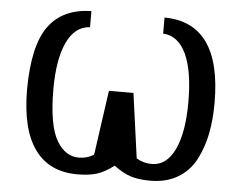

<svg xmlns="http://www.w3.org/2000/svg" viewBox="-52 -776 1088 858"><g transform="rotate(5 492.5 -347.0)"><path d="M68 -340Q69 -538 133 -624.5Q197 -711 324 -713V-641Q256 -637 220.5 -560.5Q185 -484 185 -351Q185 -187 227 -118Q265 -56 324 -56Q362 -56 392 -75L433 -365H543L583 -75Q615 -56 652 -56Q718 -56 754.5 -132.5Q791 -209 791 -345Q791 -486 755.5 -561.5Q720 -637 652 -641V-713Q908 -711 908 -352Q908 -275 895 -211Q882 -147 853.5 -94Q825 -41 773.5 -11Q722 19 652 19Q599 19 563.5 7.5Q528 -4 488 -34Q447 -3 412 8Q377 19 324 19Q198 19 133 -71.5Q68 -162 68 -340Z"/></g></svg>

Font: Coval
Style: Medium
Weight: 500
Foundry: Context Ltd
Version: Version 001.000